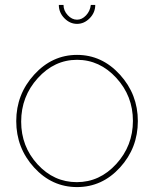

<svg xmlns="http://www.w3.org/2000/svg" viewBox="-20 -750 626 780"><path d="M467.5 -69.5Q395 10 293 10Q191 10 118.5 -69.5Q46 -149 46 -258Q46 -367 119 -447Q192 -527 293 -527Q394 -527 467 -447Q540 -367 540 -258Q540 -149 467.5 -69.5ZM66 -256Q66 -155 132.5 -82.5Q199 -10 292 -10Q385 -10 452.5 -84Q520 -158 520 -259Q520 -360 452.5 -433.5Q385 -507 293 -507Q201 -507 133.5 -432.5Q66 -358 66 -256ZM293 -670Q313 -670 329.5 -687.5Q346 -705 349 -730H367Q367 -699 344.5 -676Q322 -653 293 -653Q264 -653 241.5 -676Q219 -699 219 -730H238Q238 -707 255 -688.5Q272 -670 293 -670Z"/></svg>

Font: Raleway
Style: Thin
Weight: 100
Designer: Matt McInerney, Pablo Impallari, Rodrigo Fuenzalida
Foundry: Matt McInerney, Pablo Impallari, Rodrigo Fuenzalida
Version: Version 3.000